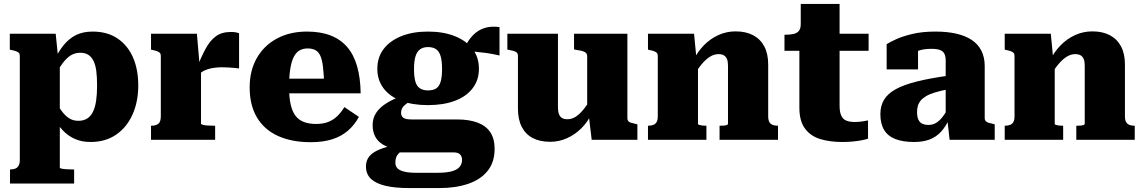

<svg xmlns="http://www.w3.org/2000/svg" viewBox="-20 -713 5828 979"><path d="M358 223H31V151H33Q48 151 58.5 146.5Q69 142 75 131.5Q81 121 81 103V-428Q81 -438 76.5 -443Q72 -448 62.5 -451.5Q53 -455 38 -458L30 -460V-541H264L279 -392L285 -391V142Q285 145 294.5 147Q304 149 319 150Q334 151 350 151H358ZM442 11Q397 11 362 -4.5Q327 -20 299.5 -49Q272 -78 253 -120V-208Q275 -174 293 -149Q311 -124 331.5 -110.5Q352 -97 380 -97Q405 -97 423.5 -108Q442 -119 453.5 -142Q465 -165 470 -198.5Q475 -232 475 -277Q475 -320 471 -351Q467 -382 456.5 -403Q446 -424 429.5 -434Q413 -444 389 -444Q362 -444 340.5 -430.5Q319 -417 298.5 -389.5Q278 -362 253 -319V-398Q276 -447 303.5 -481.5Q331 -516 367 -534Q403 -552 452 -552Q527 -552 579 -517Q631 -482 658 -420.5Q685 -359 685 -277Q685 -194 655.5 -128.5Q626 -63 571.5 -26Q517 11 442 11Z M1199 -544V-364Q1191 -365 1176 -366.5Q1161 -368 1144 -369Q1127 -370 1112 -370Q1092 -370 1073.5 -367.5Q1055 -365 1039 -360Q1023 -355 1010 -346.5Q997 -338 985 -325L981 -360Q1005 -421 1027.5 -463Q1050 -505 1080 -527.5Q1110 -550 1157 -550Q1172 -550 1183 -548Q1194 -546 1199 -544ZM750 0V-72H752Q775 -72 787.5 -82Q800 -92 800 -120V-428Q800 -438 795.5 -443Q791 -448 782 -451.5Q773 -455 758 -458L750 -460V-541H984L998 -378L1005 -380V-83Q1005 -79 1014.5 -76.5Q1024 -74 1039 -73Q1054 -72 1070 -72H1077V0Z M1454 -268Q1454 -217 1462 -181Q1470 -145 1486.5 -123Q1503 -101 1529.5 -91Q1556 -81 1592 -81Q1629 -81 1655.5 -92Q1682 -103 1701.5 -122.5Q1721 -142 1736 -167L1810 -117Q1788 -76 1754.5 -47Q1721 -18 1674.5 -3Q1628 12 1564 12Q1467 12 1397 -20Q1327 -52 1290 -114.5Q1253 -177 1253 -267Q1253 -353 1289.5 -417Q1326 -481 1392 -516.5Q1458 -552 1545 -552Q1615 -552 1666 -532Q1717 -512 1750.5 -473Q1784 -434 1801 -374.5Q1818 -315 1819 -237H1406V-312H1652L1633 -282Q1631 -339 1626.5 -375Q1622 -411 1612.5 -430.5Q1603 -450 1587 -458Q1571 -466 1549 -466Q1526 -466 1508.5 -456.5Q1491 -447 1479 -425Q1467 -403 1460.5 -364.5Q1454 -326 1454 -268Z M2527 -430Q2488 -439 2458.5 -443Q2429 -447 2405 -449Q2381 -451 2357 -450L2334 -441Q2350 -476 2367.5 -503Q2385 -530 2407.5 -547.5Q2430 -565 2459 -572.5Q2488 -580 2527 -575ZM2162 -177Q2083 -177 2025 -199Q1967 -221 1935.5 -263Q1904 -305 1904 -362Q1904 -421 1936 -463Q1968 -505 2026 -528.5Q2084 -552 2162 -552Q2241 -552 2299.5 -528.5Q2358 -505 2390 -463Q2422 -421 2422 -362Q2422 -305 2390 -263Q2358 -221 2299.5 -199Q2241 -177 2162 -177ZM2162 -252Q2189 -252 2204.5 -262.5Q2220 -273 2227 -297Q2234 -321 2234 -361Q2234 -401 2227 -425.5Q2220 -450 2204.5 -461.5Q2189 -473 2162 -473Q2138 -473 2122 -461.5Q2106 -450 2098.5 -425.5Q2091 -401 2091 -361Q2091 -321 2098 -297Q2105 -273 2121.5 -262.5Q2138 -252 2162 -252ZM2067 246Q1995 246 1946 234.5Q1897 223 1871.5 199Q1846 175 1846 135Q1846 106 1862.5 85Q1879 64 1915.5 49Q1952 34 2012 22L2046 45Q2026 56 2015 67Q2004 78 2000 89.5Q1996 101 1996 117Q1996 134 2006.5 145Q2017 156 2040.5 162Q2064 168 2102 168H2211Q2256 168 2283.5 160.5Q2311 153 2323.5 138Q2336 123 2336 102Q2336 85 2326 74.5Q2316 64 2292 64H1983L1994 47Q1957 39 1931.5 23.5Q1906 8 1893 -17Q1880 -42 1880 -75Q1880 -111 1898.5 -138.5Q1917 -166 1952.5 -188Q1988 -210 2038 -226L2089 -206Q2066 -194 2051.5 -183.5Q2037 -173 2031 -162Q2025 -151 2025 -139Q2025 -120 2037.5 -112Q2050 -104 2078 -104H2309Q2373 -104 2416 -87.5Q2459 -71 2480.5 -38Q2502 -5 2502 46Q2502 113 2467 157.5Q2432 202 2368 224Q2304 246 2220 246Z M2825 -541V-164Q2825 -145 2830 -131.5Q2835 -118 2845.5 -111.5Q2856 -105 2874 -105Q2895 -105 2915 -117.5Q2935 -130 2956.5 -156.5Q2978 -183 3001 -225L2998 -136Q2977 -91 2944 -58.5Q2911 -26 2870.5 -8Q2830 10 2785 10Q2733 10 2696.5 -9Q2660 -28 2640.5 -66Q2621 -104 2621 -158V-428Q2621 -442 2611 -448Q2601 -454 2578 -458L2567 -460V-541ZM3179 -541V-110Q3179 -101 3183.5 -95.5Q3188 -90 3198 -87Q3208 -84 3222 -81L3230 -79V0H2997L2982 -126L2974 -132V-428Q2974 -442 2959 -449Q2944 -456 2922 -458L2907 -461V-541Z M3284 0V-72H3286Q3301 -72 3312 -76.5Q3323 -81 3328.5 -91.5Q3334 -102 3334 -120V-428Q3334 -438 3329.5 -443Q3325 -448 3316 -451.5Q3307 -455 3292 -458L3284 -460V-541H3519L3531 -416L3539 -414V-81Q3539 -78 3545.5 -76Q3552 -74 3561 -73Q3570 -72 3578 -72H3582V0ZM3947 0H3649V-72H3652Q3660 -72 3669.5 -72.5Q3679 -73 3685.5 -75.5Q3692 -78 3692 -81V-379Q3692 -399 3687 -411.5Q3682 -424 3671.5 -430.5Q3661 -437 3643 -437Q3621 -437 3599.5 -423.5Q3578 -410 3556.5 -384Q3535 -358 3512 -317L3515 -405Q3536 -448 3568.5 -481.5Q3601 -515 3642.5 -534Q3684 -553 3731 -553Q3783 -553 3820 -533.5Q3857 -514 3877 -476.5Q3897 -439 3897 -384V-120Q3897 -102 3902.5 -91.5Q3908 -81 3919 -76.5Q3930 -72 3944 -72H3947Z M3980 -454V-536H3987Q4010 -536 4027 -540Q4044 -544 4053.5 -555.5Q4063 -567 4063 -591L4180 -541H4409V-454ZM4261 -174Q4261 -141 4270 -122.5Q4279 -104 4296.5 -97.5Q4314 -91 4338 -91Q4361 -91 4380.5 -94.5Q4400 -98 4406 -99V-6Q4395 -2 4375 2Q4355 6 4329.5 8.5Q4304 11 4275 11Q4211 11 4162 -4Q4113 -19 4084.5 -57.5Q4056 -96 4056 -164V-522L4063 -530V-693H4261Z M4815 -327V-258Q4775 -250 4747 -241.5Q4719 -233 4701 -222Q4683 -211 4673.5 -199Q4664 -187 4660 -172.5Q4656 -158 4656 -142Q4656 -117 4663 -102.5Q4670 -88 4683 -82Q4696 -76 4715 -76Q4733 -76 4749.5 -84.5Q4766 -93 4782 -112Q4798 -131 4815 -162L4823 -112Q4803 -68 4778 -41Q4753 -14 4719.5 -1.5Q4686 11 4641 11Q4584 11 4545.5 -4Q4507 -19 4488 -50.5Q4469 -82 4469 -131Q4469 -174 4488 -205Q4507 -236 4548 -258.5Q4589 -281 4655 -297.5Q4721 -314 4815 -327ZM4822 0 4810 -108 4802 -105V-406Q4802 -424 4796 -437.5Q4790 -451 4774.5 -457.5Q4759 -464 4729 -464Q4687 -464 4659.5 -453Q4632 -442 4622 -428Q4612 -433 4610.5 -441Q4609 -449 4614 -457Q4619 -465 4631 -470.5Q4643 -476 4661 -476V-359H4501V-488Q4517 -498 4549.5 -513Q4582 -528 4632.5 -540Q4683 -552 4750 -552Q4809 -552 4855.5 -541.5Q4902 -531 4934.5 -509.5Q4967 -488 4984 -454.5Q5001 -421 5001 -376V-110Q5001 -101 5006 -95.5Q5011 -90 5020.5 -87Q5030 -84 5045 -81L5052 -79V0Z M5103 0V-72H5105Q5120 -72 5131 -76.5Q5142 -81 5147.5 -91.5Q5153 -102 5153 -120V-428Q5153 -438 5148.5 -443Q5144 -448 5135 -451.5Q5126 -455 5111 -458L5103 -460V-541H5338L5350 -416L5358 -414V-81Q5358 -78 5364.5 -76Q5371 -74 5380 -73Q5389 -72 5397 -72H5401V0ZM5766 0H5468V-72H5471Q5479 -72 5488.5 -72.5Q5498 -73 5504.5 -75.5Q5511 -78 5511 -81V-379Q5511 -399 5506 -411.5Q5501 -424 5490.5 -430.5Q5480 -437 5462 -437Q5440 -437 5418.5 -423.5Q5397 -410 5375.5 -384Q5354 -358 5331 -317L5334 -405Q5355 -448 5387.5 -481.5Q5420 -515 5461.5 -534Q5503 -553 5550 -553Q5602 -553 5639 -533.5Q5676 -514 5696 -476.5Q5716 -439 5716 -384V-120Q5716 -102 5721.5 -91.5Q5727 -81 5738 -76.5Q5749 -72 5763 -72H5766Z"/></svg>

Font: Roboto Serif ExtraBold
Style: Regular
Weight: 800
Designer: Greg Gazdowicz
Foundry: Commercial Type
Version: Version 1.008